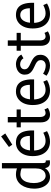

<svg xmlns="http://www.w3.org/2000/svg" viewBox="1206 -2084 891 3342"><g transform="rotate(-90 1651.0 -413.5)"><path d="M483 -825V-115Q483 -83 492.5 -70.5Q502 -58 528 -62L532 8Q489 16 458 7.5Q427 -1 410.5 -29Q394 -57 394 -105V-147H427Q403 -67 353.5 -27.5Q304 12 241 12Q180 12 134.5 -23Q89 -58 63.5 -120Q38 -182 38 -263Q38 -329 54.5 -387Q71 -445 102.5 -488.5Q134 -532 180 -556.5Q226 -581 287 -581Q331 -581 372.5 -569Q414 -557 454 -534L394 -480Q368 -492 340 -498Q312 -504 291 -504Q240 -504 205 -473.5Q170 -443 152.5 -390Q135 -337 135 -269Q135 -205 152 -159Q169 -113 198 -88.5Q227 -64 263 -64Q297 -64 326 -82.5Q355 -101 372.5 -138.5Q390 -176 390 -234V-825Z M856 12Q782 12 725 -22.5Q668 -57 636 -124Q604 -191 604 -288Q604 -380 634.5 -445.5Q665 -511 718 -546Q771 -581 838 -581Q915 -581 962 -546.5Q1009 -512 1030 -448Q1051 -384 1051 -297V-265H657L658 -336L956 -339Q956 -372 949.5 -402.5Q943 -433 929 -456.5Q915 -480 892.5 -493Q870 -506 837 -506Q775 -506 738 -447.5Q701 -389 701 -284Q701 -178 746.5 -121.5Q792 -65 867 -65Q903 -65 937.5 -75Q972 -85 1011 -105L1039 -40Q993 -13 946.5 -0.5Q900 12 856 12ZM803 -645 763 -703 947 -839 999 -767Z M1327 12Q1265 12 1228 -29Q1191 -70 1191 -152V-723H1285V-165Q1285 -115 1304 -90Q1323 -65 1355 -65Q1369 -65 1384 -70Q1399 -75 1416 -84L1443 -25Q1411 -6 1382.5 3Q1354 12 1327 12ZM1105 -497V-569H1416V-497Z M1745 12Q1671 12 1614 -22.5Q1557 -57 1525 -124Q1493 -191 1493 -288Q1493 -380 1523.5 -445.5Q1554 -511 1607 -546Q1660 -581 1727 -581Q1804 -581 1851 -546.5Q1898 -512 1919 -448Q1940 -384 1940 -297V-265H1546L1547 -336L1845 -339Q1845 -372 1838.5 -402.5Q1832 -433 1818 -456.5Q1804 -480 1781.5 -493Q1759 -506 1726 -506Q1664 -506 1627 -447.5Q1590 -389 1590 -284Q1590 -178 1635.5 -121.5Q1681 -65 1756 -65Q1792 -65 1826.5 -75Q1861 -85 1900 -105L1928 -40Q1882 -13 1835.5 -0.5Q1789 12 1745 12Z M2181 12Q2136 12 2089.5 -3.5Q2043 -19 2003 -49L2039 -109Q2071 -87 2108.5 -75Q2146 -63 2179 -63Q2219 -63 2247 -85Q2275 -107 2275 -150Q2275 -181 2257 -201.5Q2239 -222 2210 -237Q2181 -252 2148.5 -266.5Q2116 -281 2087 -301Q2058 -321 2040 -351.5Q2022 -382 2022 -429Q2022 -477 2048 -511Q2074 -545 2115.5 -563Q2157 -581 2202 -581Q2252 -581 2299 -558.5Q2346 -536 2371 -487L2307 -450Q2290 -480 2261 -494Q2232 -508 2203 -508Q2180 -508 2160 -499.5Q2140 -491 2127.5 -473.5Q2115 -456 2115 -430Q2115 -400 2133 -380.5Q2151 -361 2180 -346Q2209 -331 2241.5 -316Q2274 -301 2303 -281Q2332 -261 2350 -231Q2368 -201 2368 -156Q2368 -102 2341.5 -64.5Q2315 -27 2272.5 -7.5Q2230 12 2181 12Z M2660 12Q2598 12 2561 -29Q2524 -70 2524 -152V-723H2618V-165Q2618 -115 2637 -90Q2656 -65 2688 -65Q2702 -65 2717 -70Q2732 -75 2749 -84L2776 -25Q2744 -6 2715.5 3Q2687 12 2660 12ZM2438 -497V-569H2749V-497Z M3078 12Q3004 12 2947 -22.5Q2890 -57 2858 -124Q2826 -191 2826 -288Q2826 -380 2856.5 -445.5Q2887 -511 2940 -546Q2993 -581 3060 -581Q3137 -581 3184 -546.5Q3231 -512 3252 -448Q3273 -384 3273 -297V-265H2879L2880 -336L3178 -339Q3178 -372 3171.5 -402.5Q3165 -433 3151 -456.5Q3137 -480 3114.5 -493Q3092 -506 3059 -506Q2997 -506 2960 -447.5Q2923 -389 2923 -284Q2923 -178 2968.5 -121.5Q3014 -65 3089 -65Q3125 -65 3159.5 -75Q3194 -85 3233 -105L3261 -40Q3215 -13 3168.5 -0.5Q3122 12 3078 12Z"/></g></svg>

Font: Yaldevi Medium
Style: Regular
Weight: 500
Designer: Sol Matas, Rajitha Manaperi, Kosala Senevirathne
Foundry: Mooniak
Version: Version 1.100